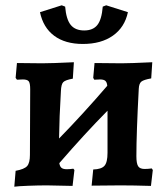

<svg xmlns="http://www.w3.org/2000/svg" viewBox="-20 -700 633 725"><path d="M557 -58 550 2Q483 0 435 0L326 1L332 -60Q363 -61 374.5 -74Q386 -87 386 -123V-282Q300 -195 204 -84Q206 -71 212.5 -66Q219 -61 232 -61Q243 -61 257 -63L261 -58L254 2L157 0Q125 0 86 1.5Q47 3 34 5L39 -55Q72 -61 82.5 -73Q93 -85 93 -115L94 -363Q94 -386 88.5 -393Q83 -400 66 -400L44 -399L39 -406L44 -462L139 -461Q175 -461 259 -465L255 -403Q227 -398 219 -390Q211 -382 210 -356Q204 -257 203 -177Q293 -269 385 -376Q384 -389 378 -394.5Q372 -400 358 -400L336 -399L332 -406L337 -462L439 -461Q472 -461 555 -465L551 -404Q523 -399 514 -392Q505 -385 504 -365Q495 -196 495 -110Q495 -83 501.5 -72.5Q508 -62 526 -62Q539 -62 553 -64ZM131 -654 213 -680 226 -675Q230 -627 247 -606Q264 -585 298 -585Q331 -585 347.5 -605.5Q364 -626 368 -675L381 -680L463 -654Q451 -597 406.5 -565.5Q362 -534 293 -534Q226 -534 184.5 -565Q143 -596 131 -654Z"/></svg>

Font: Alegreya
Style: Bold
Weight: 700
Designer: Juan Pablo del Peral
Foundry: Huerta Tipografica
Version: Version 2.008; ttfautohint (v1.8)